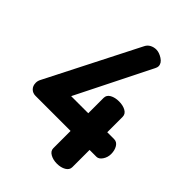

<svg xmlns="http://www.w3.org/2000/svg" viewBox="-214 -830 929 929"><g transform="rotate(45 250.5 -365.5)"><path d="M-1 -205Q-1 -218 6 -231L243 -697Q251 -715 266 -723Q281 -731 298 -731Q318 -731 340.5 -716.5Q363 -702 363 -681Q363 -674 358 -664L166 -280H283V-385Q283 -405 302 -415.5Q321 -426 348 -426Q375 -426 394 -415.5Q413 -405 413 -385V-280H460Q479 -280 490 -262Q501 -244 501 -219Q501 -196 488.5 -177.5Q476 -159 460 -159H413V-41Q413 -22 394 -11Q375 0 348 0Q322 0 302.5 -11Q283 -22 283 -41V-159H43Q24 -159 11.5 -171.5Q-1 -184 -1 -205Z"/></g></svg>

Font: Dosis
Style: Regular
Weight: 400
Designer: Edgar Tolentino, Pablo Impallari, Igino Marini
Foundry: Edgar Tolentino, Pablo Impallari, Igino Marini
Version: Version 1.007;Glyphs 3.1.1 (3134)